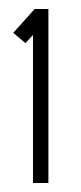

<svg xmlns="http://www.w3.org/2000/svg" viewBox="-20 -841 182 432"><path d="M54.2 -762.2 37.1 -744.1 9.8 -767.1 58.1 -820.8H88.9V-429.2H54.2Z"/></svg>

Font: RawengulkSans
Style: Regular
Weight: 500
Designer: gluk (gluksza@wp.pl)
Foundry: gluk (gluksza@wp.pl)
Version: Version 0.94